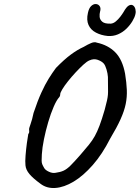

<svg xmlns="http://www.w3.org/2000/svg" viewBox="-20 -879 692 950"><path d="M180 30Q143 3 125.5 -18Q108 -39 106 -61Q104 -79 106.5 -110Q109 -141 113 -171Q117 -201 120 -216Q125 -221 124.5 -229.5Q124 -238 124 -238Q123 -243 131 -264.5Q139 -286 146 -320Q166 -380 184.5 -420.5Q203 -461 221 -490Q239 -519 257 -543Q298 -585 330.5 -609Q363 -633 394 -647Q414 -659 431 -666Q448 -673 459 -668Q515 -656 550.5 -620Q586 -584 599 -514Q606 -470 607.5 -434.5Q609 -399 602 -364.5Q595 -330 576.5 -289Q558 -248 525 -193Q486 -116 439 -62.5Q392 -9 344.5 19.5Q297 48 254 51Q211 54 180 30ZM255 -24Q278 -27 294.5 -34.5Q311 -42 329.5 -60.5Q348 -79 377 -112Q403 -142 420 -163Q437 -184 449 -205.5Q461 -227 472.5 -257.5Q484 -288 498 -336Q506 -366 509.5 -382Q513 -398 514 -410.5Q515 -423 514.5 -442.5Q514 -462 514 -498Q513 -515 507 -535.5Q501 -556 493 -565Q483 -576 463.5 -583Q444 -590 422 -580Q410 -575 392 -558.5Q374 -542 354 -520.5Q334 -499 316.5 -477Q299 -455 288.5 -437.5Q278 -420 278 -413Q278 -413 277.5 -408Q277 -403 273 -398Q260 -384 245.5 -350.5Q231 -317 218.5 -274.5Q206 -232 197.5 -190Q189 -148 187 -115Q186 -95 186 -84.5Q186 -74 189 -66.5Q192 -59 199 -47Q205 -37 222.5 -29Q240 -21 255 -24ZM513 -701Q481 -704 455 -717.5Q429 -731 418 -755.5Q407 -780 415 -815Q420 -839 431.5 -849.5Q443 -860 455 -859Q467 -858 473.5 -848Q480 -838 475 -821Q472 -810 473 -796Q474 -782 486 -771.5Q498 -761 528 -762Q541 -763 553 -773Q565 -783 575 -796Q585 -809 591 -819Q606 -846 618 -852Q630 -858 638.5 -852Q647 -846 650 -833.5Q653 -821 650 -809Q647 -794 635 -774Q623 -754 605 -736.5Q587 -719 563.5 -709Q540 -699 513 -701Z"/></svg>

Font: Caveat SemiBold
Style: Regular
Weight: 600
Designer: Pablo Impallari
Foundry: Pablo Impallari
Version: Version 2.000